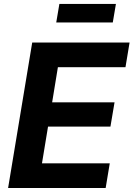

<svg xmlns="http://www.w3.org/2000/svg" viewBox="-20 -940 668 960"><path d="M20.5 0 141.1 -727.5H627.9L607.4 -604H269.5L240.7 -428.2H552.7L532.2 -307.1H220.2L189.9 -123.5H528.8L508.3 0ZM559.6 -920.4 543.9 -827.6H261.2L276.9 -920.4Z"/></svg>

Font: Inter
Style: Bold Italic
Weight: 700
Italic angle: -9.39999°
Designer: Rasmus Andersson
Foundry: rsms
Version: Version 4.001;git-9221beed3